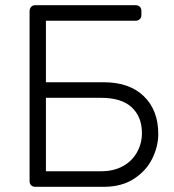

<svg xmlns="http://www.w3.org/2000/svg" viewBox="-20 -720 672 740"><path d="M157 -403H380Q479 -403 534.5 -349Q590 -295 590 -204Q590 -156 567 -109Q544 -62 496.5 -31Q449 0 380 0H116Q106 0 100 -6Q94 -12 94 -22V-677Q94 -687 100 -693.5Q106 -700 116 -700H502Q513 -700 519 -694Q525 -688 525 -677V-662Q525 -652 518.5 -646Q512 -640 502 -640H157ZM157 -60H370Q418 -60 453.5 -79.5Q489 -99 508 -133Q527 -167 527 -207Q527 -270 487.5 -306.5Q448 -343 370 -343H157Z"/></svg>

Font: Rubik
Style: Regular
Weight: 300
Designer: Hubert & Fischer
Foundry: Hubert & Fischer
Version: Version 1.100